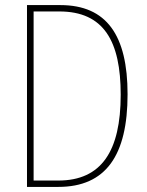

<svg xmlns="http://www.w3.org/2000/svg" viewBox="-20 -734 578 754"><path d="M481 -364C481 -595 399 -714 217 -714H86V0H209C396 0 481 -124 481 -364ZM454 -362C454 -140 378 -25 209 -25H112V-689H213C388 -689 454 -572 454 -362Z"/></svg>

Font: Noto Sans Condensed Thin
Style: Regular
Weight: 100
Width: 3
Designer: Monotype Design Team
Foundry: Monotype Imaging Inc.
Version: Version 2.013